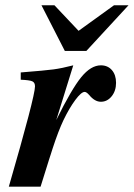

<svg xmlns="http://www.w3.org/2000/svg" viewBox="-20 -703 504 723"><path d="M58.1 -402.8V-430.2Q150.9 -437.5 181.6 -441.7Q212.4 -445.8 255.9 -457L191.9 -251Q249.5 -367.7 285.9 -412.4Q322.3 -457 359.9 -457Q385.7 -457 401.4 -439Q417 -420.9 417 -391.1Q417 -360.8 400.4 -340.3Q383.8 -319.8 359.9 -319.8Q336.9 -319.8 315.9 -345.2Q305.7 -356.9 298.8 -356.9Q286.1 -356.9 263.7 -326.7Q241.2 -296.4 219.2 -251Q199.7 -210 178.2 -144Q176.3 -136.2 171.4 -122.6Q166.5 -108.9 165 -103Q160.6 -88.9 132.8 0H13.2Q111.8 -340.3 111.8 -377.9Q111.8 -392.1 101.8 -396.7Q91.8 -401.4 58.1 -402.8ZM463.9 -683.1 305.2 -511.2H224.1L136.2 -683.1H185.1L275.9 -586.9L409.2 -683.1Z"/></svg>

Font: Accordance
Style: Bold-Italic
Weight: 700
Italic angle: -11°
Version: Version 1.2 (build January 31, 2020) Miklal Software Solutio